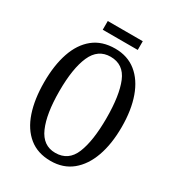

<svg xmlns="http://www.w3.org/2000/svg" viewBox="-200 -959 996 1088"><g transform="rotate(30 298.5 -414.5)"><path d="M298 10Q213 10 156.5 -36Q100 -82 72 -165Q44 -248 44 -359Q44 -470 72 -552Q100 -634 156.5 -679.5Q213 -725 299 -725Q380 -725 436.5 -679.5Q493 -634 522.5 -551.5Q552 -469 552 -358Q552 -247 522.5 -164.5Q493 -82 436.5 -36Q380 10 298 10ZM298 -43Q384 -43 418 -126.5Q452 -210 452 -358Q452 -507 418 -589.5Q384 -672 299 -672Q217 -672 180.5 -589.5Q144 -507 144 -358Q144 -210 180.5 -126.5Q217 -43 298 -43ZM183 -782V-839H412V-782Z"/></g></svg>

Font: Noto Serif Myanmar ExtraCondensed
Style: Regular
Weight: 400
Width: 2
Designer: Ben Mitchell and the Monotype Design Team
Foundry: Monotype Imaging Inc.
Version: Version 2.106; ttfautohint (v1.8.4.7-5d5b)